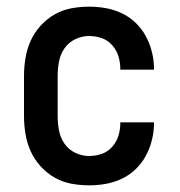

<svg xmlns="http://www.w3.org/2000/svg" viewBox="-20 -548 540 576"><path d="M247 8Q220 8 193.5 3Q167 -2 143.5 -15.5Q120 -29 101.5 -49.5Q83 -70 72 -94.5Q61 -119 56.5 -146Q52 -173 52 -200V-320Q52 -347 56.5 -374Q61 -401 72 -425.5Q83 -450 101.5 -470.5Q120 -491 143.5 -504.5Q167 -518 193.5 -523Q220 -528 247 -528Q273 -528 298 -523.5Q323 -519 346 -508Q369 -497 387.5 -479Q406 -461 418 -438.5Q430 -416 436 -391Q442 -366 442 -341V-339H341V-340Q341 -360 335.5 -378.5Q330 -397 317 -412Q304 -427 285.5 -433.5Q267 -440 247 -440Q226 -440 206 -430.5Q186 -421 173.5 -403Q161 -385 157 -363.5Q153 -342 153 -320V-200Q153 -178 157 -156.5Q161 -135 173.5 -117Q186 -99 206 -89.5Q226 -80 247 -80Q267 -80 285.5 -86.5Q304 -93 317 -108Q330 -123 335.5 -141.5Q341 -160 341 -180V-181H442V-179Q442 -154 436 -129Q430 -104 418 -81.5Q406 -59 387.5 -41Q369 -23 346 -12Q323 -1 298 3.5Q273 8 247 8Z"/></svg>

Font: Iosevka Custom Semibold
Style: Regular
Weight: 600
Designer: Belleve Invis
Foundry: Belleve Invis
Version: Version 27.0.2; ttfautohint (v1.8.4)